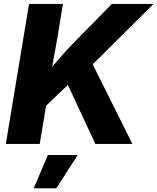

<svg xmlns="http://www.w3.org/2000/svg" viewBox="-20 -748 818 998"><path d="M163.1 -144 180.2 -305.2Q209 -346.2 236.1 -380.9Q263.2 -415.5 294.2 -450.9Q325.2 -486.3 366.2 -528.8L561.5 -727.5H777.8L411.6 -363.3L397 -368.2ZM10.3 0 130.9 -727.5H307.1L277.8 -548.8L242.2 -352.1L231 -268.1L186.5 0ZM475.6 0 330.6 -311 449.2 -439.5 668 0ZM155.3 231 229 57.6H384.3L272.5 231Z"/></svg>

Font: Inter 17pt ExtraBold
Style: Italic
Weight: 800
Italic angle: -9.3988°
Version: Version 4.001;git-66647c0bb